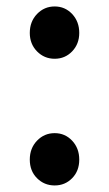

<svg xmlns="http://www.w3.org/2000/svg" viewBox="-20 -562 338 595"><path d="M72.3 -460Q72.3 -495.1 94.7 -518.6Q117.2 -542 149.4 -542Q181.6 -542 203.6 -518.6Q225.6 -495.1 225.6 -460Q225.6 -425.8 203.6 -402.8Q181.6 -379.9 149.4 -379.9Q117.2 -379.9 94.7 -402.8Q72.3 -425.8 72.3 -460ZM203.6 -9.8Q181.6 12.7 149.4 12.7Q117.2 12.7 94.7 -9.8Q72.3 -32.2 72.3 -67.4Q72.3 -102.5 94.7 -126Q117.2 -149.4 149.4 -149.4Q181.6 -149.4 203.6 -126Q225.6 -102.5 225.6 -67.4Q225.6 -32.2 203.6 -9.8Z"/></svg>

Font: Gen Shin Gothic Medium
Style: Regular
Weight: 500
Designer: [Source Han Sans]
Ryoko NISHIZUKA  (kana & ideographs); Paul D. Hunt (Latin, Greek & Cyrillic); Wenlong ZHANG  (bopomofo
Version: Version 1.002.20150607